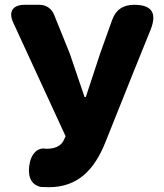

<svg xmlns="http://www.w3.org/2000/svg" viewBox="-20 -765 681 799"><path d="M533 -459 607 -642C634 -711 612 -745 538 -745C492 -745 461 -724 446 -680L397 -543L337 -361H332L270 -543L205 -704C195 -729 172 -745 145 -745H95H82C33 -745 14 -716 35 -671L253 -198L243 -177C230 -155 205 -146 175 -146C174 -146 173 -146 172 -146C136 -153 111 -124 104 -88C94 -41 103 3 150 13C160 13 172 14 184 14C303 14 373 -58 419 -174Z"/></svg>

Font: GenSenRounded2 TW H
Style: Regular
Weight: 900
Version: Version 2.100;PS 2.1;hotconv 16.6.51;makeotf.lib2.5.65220 DE